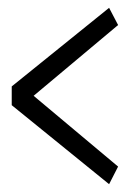

<svg xmlns="http://www.w3.org/2000/svg" viewBox="-20 -490 354 491"><path d="M259 -19 10 -221V-269L259 -470L282 -426L66 -245L282 -64Z"/></svg>

Font: Palanquin Light
Style: Regular
Weight: 300
Designer: Pria Ravichandran
Version: Version 1.0.4